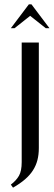

<svg xmlns="http://www.w3.org/2000/svg" viewBox="-20 -691 248 885"><path d="M159 -9Q159 22 152.5 47Q146 72 132 94Q118 116 95.5 135.5Q73 155 40 174L30 160Q55 141 67.5 119Q80 97 80 56V-495H159ZM113 -671H125L208 -561H191L119 -618L47 -561H30Z"/></svg>

Font: Moniqa SemBd Narrow Heading
Style: Regular
Weight: 600
Width: 4
Designer: Rajesh Rajput
Foundry: Rajesh Rajput
Version: Version 1.000